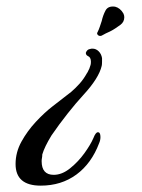

<svg xmlns="http://www.w3.org/2000/svg" viewBox="-20 -376 448 604"><path d="M271 -223Q282 -223 290.5 -214.5Q299 -206 301 -193V-182Q301 -173 300 -169Q291 -130 242 -77Q219 -52 192.5 -18.5Q166 15 142 50Q120 86 113 110Q113 116 112 121Q111 126 111 131Q111 174 149 174Q175 174 200.5 153.5Q226 133 245.5 106Q265 79 274 58Q281 40 288 40Q296 40 296 55Q296 65 292 74Q268 138 220.5 173Q173 208 108 208Q29 208 29 140Q29 103 47.5 69.5Q66 36 93 7Q120 -22 146 -42L204 -87Q218 -99 230.5 -113Q243 -127 253 -145Q256 -149 257.5 -153Q259 -157 261 -160L265 -172Q266 -176 266 -182Q266 -196 256 -200Q250 -203 250 -210Q254 -221 264 -222Q266 -223 271 -223ZM342 -355Q358 -351 368 -334Q371 -328 371 -322Q371 -307 359 -298Q352 -293 344 -287.5Q336 -282 326 -277L313 -271L300 -264Q298 -263 295 -263Q290 -263 287 -267Q284 -271 287 -275Q291 -283 294 -292Q297 -301 300 -310Q304 -328 312 -343Q320 -358 342 -355Z"/></svg>

Font: Birthstone Bounce Medium
Style: Regular
Weight: 500
Designer: Robert E. Leuschke
Foundry: Rob Leuschke
Version: Version 1.010; ttfautohint (v1.8.3)